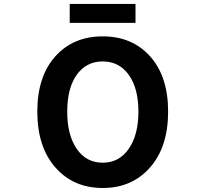

<svg xmlns="http://www.w3.org/2000/svg" viewBox="-20 -938 1040 972"><path d="M168.9 -373Q168.9 -550.8 259.8 -652.3Q350.6 -753.9 500 -753.9Q649.4 -753.9 740.2 -652.3Q831.1 -550.8 831.1 -373Q831.1 -194.3 739.7 -90.3Q648.4 13.7 500 13.7Q351.6 13.7 260.3 -90.3Q168.9 -194.3 168.9 -373ZM368.7 -184.1Q417 -114.3 500 -114.3Q583 -114.3 631.8 -184.6Q680.7 -254.9 680.7 -373Q680.7 -491.2 631.8 -559.1Q583 -627 500 -627Q417 -627 368.7 -559.6Q320.3 -492.2 320.3 -373Q320.3 -253.9 368.7 -184.1ZM333 -822.3V-918H666V-822.3Z"/></svg>

Font: GenEi Gothic M Regular
Style: Bold
Weight: 700
Designer: o_tamon (Modified); [Source Han Sans]
Ryoko NISHIZUKA  (kana & ideographs); Paul D. Hunt (Latin, Greek & Cyrillic); Wenl
Version: Version 1.1a;Original Version 1.004